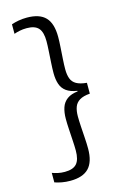

<svg xmlns="http://www.w3.org/2000/svg" viewBox="-122 -730 580 907"><g transform="rotate(-15 168.0 -277.0)"><path d="M30 -664Q45.5 -669.5 64.8 -673Q84 -676.5 105.5 -676.5Q167.5 -676.5 196.5 -646.2Q225.5 -616 225.5 -550.5Q225.5 -528.5 223.5 -499.5Q221.5 -470.5 219.8 -442.5Q218 -414.5 218 -393.5Q218 -366.5 225 -347.8Q232 -329 250 -318.8Q268 -308.5 300.5 -305.5V-252.5Q268 -250 250 -239Q232 -228 225 -209.2Q218 -190.5 218 -163Q218 -142.5 219.8 -114Q221.5 -85.5 223.5 -56.5Q225.5 -27.5 225.5 -4Q225.5 61 196.2 91.2Q167 121.5 105.5 121.5Q84 121.5 64.8 118Q45.5 114.5 30 109V62.5Q42 67 57.5 70.5Q73 74 91.5 74Q132 74 149.5 54.2Q167 34.5 167 -10Q167 -30.5 165.2 -58.2Q163.5 -86 161.8 -114.8Q160 -143.5 160 -166Q160 -198 168 -221.8Q176 -245.5 195.8 -260Q215.5 -274.5 250 -278L247.5 -273V-280.5Q214 -285.5 194.8 -299.5Q175.5 -313.5 167.8 -336.5Q160 -359.5 160 -390.5Q160 -413 161.8 -441.5Q163.5 -470 165.2 -497.5Q167 -525 167 -545Q167 -589.5 149.5 -609Q132 -628.5 92 -628.5Q73.5 -628.5 57.8 -625.2Q42 -622 30 -617.5Z"/></g></svg>

Font: Anek Latin Medium Light
Style: Regular
Weight: 300
Version: Version 1.003